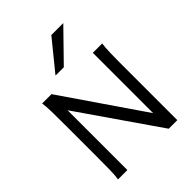

<svg xmlns="http://www.w3.org/2000/svg" viewBox="-271 -1133 1275 1275"><g transform="rotate(-45 366.0 -495.5)"><path d="M166 -561.5V0H78.1Q83.5 -29.3 84.5 -84.7Q85.4 -140.1 85.4 -212.4V-500.5Q85.4 -572.8 84.5 -628.2Q83.5 -683.6 78.1 -712.9H166L554.2 -146.5V-712.9H642.1Q639.6 -698.2 638.2 -676.8Q636.7 -655.3 636 -628.2Q635.3 -601.1 635 -568.8Q634.8 -536.6 634.8 -500.5V0H554.2ZM555.2 -991.2 350.1 -781.2H272L442.9 -991.2Z"/></g></svg>

Font: Andika DR AuSIL
Style: Regular
Weight: 400
Designer: Annie Olsen & Victor Gaultney
Foundry: SIL International
Version: Version 0.003